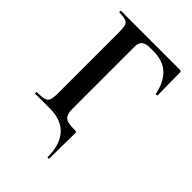

<svg xmlns="http://www.w3.org/2000/svg" viewBox="-240 -720 1006 1006"><g transform="rotate(45 263.0 -217.0)"><path d="M310 187Q310 95 266 47.5Q222 0 139 0H29Q27 0 27 -6Q27 -12 29 -12Q66 -12 83.5 -17Q101 -22 106.5 -37Q112 -52 112 -81V-544Q112 -573 107 -587.5Q102 -602 87 -607.5Q72 -613 41 -613Q38 -613 38 -619Q38 -625 41 -625H477Q487 -625 487 -616L489 -448Q489 -445 483.5 -444.5Q478 -444 477 -447Q460 -524 419 -560Q378 -596 311 -596H281Q251 -596 237 -583Q223 -570 223 -543V-85Q223 -52 232 -36.5Q241 -21 260.5 -16.5Q280 -12 311 -12Q320 -12 322 -10Q324 -8 324 0Q324 17 323.5 37Q323 57 322.5 91.5Q322 126 322 187Q322 191 316 191Q310 191 310 187Z"/></g></svg>

Font: Cormorant Garamond Light
Style: Regular
Weight: 300
Designer: Christian Thalmann (Catharsis Fonts)
Foundry: Catharsis Fonts
Version: Version 4.001